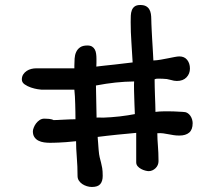

<svg xmlns="http://www.w3.org/2000/svg" viewBox="-20 -766 893 764"><path d="M178.2 -197.8Q167 -197.8 155 -199.5Q143.1 -201.2 133.3 -206.1Q123.5 -210.9 117.2 -220Q110.8 -229 110.8 -243.7Q110.8 -249.5 114.3 -258.3Q117.7 -267.1 123.5 -274.9Q129.4 -282.7 137.7 -288.3Q146 -293.9 156.2 -293.9Q168 -293.9 175 -293Q182.1 -292 186 -291Q189.9 -290 191.2 -289.1Q192.4 -288.1 192.4 -288.1Q197.3 -288.1 208.5 -288.6Q219.7 -289.1 232.9 -289.8Q246.1 -290.5 259 -291Q272 -291.5 280.3 -291.5Q280.3 -305.2 280 -320.6Q279.8 -335.9 279.3 -351.6Q278.8 -367.2 278.1 -382.1Q277.3 -397 275.9 -409.2H145Q142.1 -409.2 129.6 -411.1Q117.2 -413.1 103.3 -417.7Q89.4 -422.4 78.1 -430.2Q66.9 -438 66.9 -449.7Q66.9 -461.4 72.5 -470Q78.1 -478.5 86.4 -483.9Q94.7 -489.3 104.5 -491.7Q114.3 -494.1 123 -494.1H275.9V-505.4Q275.9 -519 276.9 -533.2Q277.8 -547.4 283 -558.8Q288.1 -570.3 298.6 -577.6Q309.1 -585 327.6 -585Q339.4 -585 346.4 -580.6Q353.5 -576.2 357.4 -568.8Q361.3 -561.5 362.5 -552Q363.8 -542.5 363.8 -532.2Q363.8 -524.4 363.8 -516.4Q363.8 -508.3 363.3 -501Q367.7 -501.5 374.5 -502.4Q381.3 -503.4 396.2 -504.9Q411.1 -506.3 437.5 -509.3Q463.9 -512.2 507.8 -517.6Q505.9 -555.2 502.9 -597.2Q500 -639.2 500 -678.7Q500 -691.9 500.5 -703.9Q501 -715.8 504.6 -725.3Q508.3 -734.9 516.1 -740.5Q523.9 -746.1 538.1 -746.1Q551.8 -746.1 560.3 -741.7Q568.8 -737.3 573.7 -729.5Q578.6 -721.7 580.3 -711.2Q582 -700.7 582 -689Q582 -682.6 582.5 -670.7Q583 -658.7 583.7 -643.6Q584.5 -628.4 585.4 -611.6Q586.4 -594.7 587.4 -578.6Q588.4 -562.5 589.1 -548.6Q589.8 -534.7 590.3 -525.4Q604 -525.9 619.6 -528.6Q635.3 -531.2 649.4 -534.2Q663.6 -537.1 675.3 -539.3Q687 -541.5 693.8 -541.5Q713.9 -541.5 724.9 -527.6Q735.8 -513.7 735.8 -493.2Q735.8 -472.7 722.2 -458.3Q708.5 -443.8 683.6 -443.8Q672.9 -443.8 658.4 -448.2Q644 -452.6 628.4 -452.6Q621.1 -452.6 611.1 -453.1Q601.1 -453.6 595.2 -450.2Q595.2 -435.5 595.7 -418.7Q596.2 -401.9 596.7 -385Q597.2 -368.2 597.9 -351.6Q598.6 -335 598.6 -320.8Q614.3 -322.8 633.1 -323Q651.9 -323.2 668.5 -322.8Q688 -322.3 707.5 -320.8Q718.3 -320.8 725.6 -316.4Q732.9 -312 737.5 -305.2Q742.2 -298.3 744.4 -290.5Q746.6 -282.7 746.6 -275.9Q746.6 -250 732.7 -238.3Q718.8 -226.6 693.8 -226.6Q681.2 -226.6 670.7 -228.3Q660.2 -230 649.9 -231.9Q639.6 -233.9 629.2 -235.4Q618.7 -236.8 606 -235.8Q606 -223.1 606.7 -210.9Q607.4 -198.7 608.4 -185.5Q609.4 -172.4 610.1 -157.5Q610.8 -142.6 610.8 -125Q610.8 -116.7 607.7 -109.4Q604.5 -102.1 598.9 -96.7Q593.3 -91.3 586.2 -88.1Q579.1 -85 571.8 -85Q566.4 -85 557.9 -87.2Q549.3 -89.4 541.3 -93.8Q533.2 -98.1 527.6 -104.7Q522 -111.3 522 -120.1V-237.3Q508.8 -235.8 489 -234.1Q469.2 -232.4 447.5 -230.2Q425.8 -228 405 -225.6Q384.3 -223.1 368.7 -221.2Q368.7 -220.2 369.1 -213.6Q369.6 -207 370.4 -198.2Q371.1 -189.5 371.6 -181.2Q372.1 -172.9 372.6 -168.5Q374 -150.9 376.7 -139.9Q379.4 -128.9 382.1 -118.9Q384.8 -108.9 386.7 -97.2Q388.7 -85.4 388.7 -65.9Q388.7 -44.9 378.9 -33.4Q369.1 -22 345.7 -22Q335.9 -22 325.7 -25.1Q315.4 -28.3 307.1 -33.9Q298.8 -39.6 293.7 -47.6Q288.6 -55.7 288.6 -65.9Q288.6 -104 285.6 -140.1Q282.7 -176.3 282.7 -204.1Q259.3 -201.7 242.7 -200.4Q226.1 -199.2 214.1 -198.7Q202.1 -198.2 193.8 -198Q185.5 -197.8 178.2 -197.8ZM364.3 -297.9Q364.7 -298.3 367.9 -298.3Q371.1 -298.3 375.5 -298.3Q379.9 -298.3 384 -298.1Q388.2 -297.9 390.6 -297.9Q405.3 -298.3 422.1 -299.6Q439 -300.8 455.8 -302.7Q472.7 -304.7 488.3 -307.1Q503.9 -309.6 516.6 -312Q516.6 -315.4 516.1 -325.7Q515.6 -335.9 515.1 -349.4Q514.6 -362.8 514.2 -378.2Q513.7 -393.6 513.4 -406.7Q513.2 -419.9 513.2 -429.7Q513.2 -439.5 513.7 -441.9Q475.6 -441.4 439.2 -437.5Q402.8 -433.6 361.8 -425.8Z"/></svg>

Font: Short Stack
Style: Regular
Weight: 400
Designer: James Grieshaber
Foundry: James Grieshaber
Version: Version 1.002